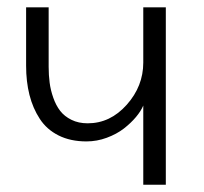

<svg xmlns="http://www.w3.org/2000/svg" viewBox="-20 -508 562 528"><path d="M374 0V-217.8Q367.7 -202.6 354 -186.3Q340.3 -169.9 320.6 -154.5Q300.8 -139.2 273.7 -129.2Q246.6 -119.1 217.8 -119.1Q173.8 -119.1 141.1 -135.5Q108.4 -151.9 89.4 -181.2Q70.3 -210.4 61 -247.1Q51.8 -283.7 51.8 -327.1V-487.8H113.8V-324.2Q113.8 -301.3 116.5 -280.8Q119.1 -260.3 126.5 -239.3Q133.8 -218.3 145.5 -203.1Q157.2 -188 176.5 -178.5Q195.8 -168.9 221.2 -168.9Q283.2 -168.9 328.6 -220Q374 -271 374 -335.9V-487.8H436V0Z"/></svg>

Font: HK Grotesk Light
Style: Regular
Weight: 300
Designer: Alfredo Marco Pradil and Stefan Peev
Foundry: Hanken Design Co.
Version: Version 1.045;PS 001.045;hotconv 1.0.88;makeotf.lib2.5.64775